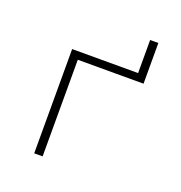

<svg xmlns="http://www.w3.org/2000/svg" viewBox="-125 -793 849 900"><g transform="rotate(20 300.0 -342.5)"><path d="M143 0V-520H472V-685H513V-482H185V0Z"/></g></svg>

Font: Iosevka Extralight Extended
Style: Regular
Weight: 200
Width: 7
Monospace: yes
Designer: Belleve Invis
Foundry: Belleve Invis
Version: Version 32.5.0; ttfautohint (v1.8.4)